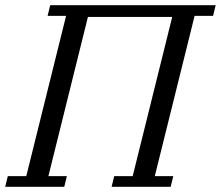

<svg xmlns="http://www.w3.org/2000/svg" viewBox="-41 -718 849 738"><path d="M-11 -41H60L213 -657H142L152 -698H788L778 -657H707L554 -41H625L615 0H388L398 -41H469L621 -653H297L145 -41H216L206 0H-21Z"/></svg>

Font: IBM Plex Serif
Style: Italic
Weight: 400
Italic angle: -14°
Designer: Mike Abbink, Paul van der Laan, Pieter van Rosmalen
Foundry: Bold Monday
Version: Version 3.001